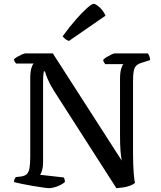

<svg xmlns="http://www.w3.org/2000/svg" viewBox="-20 -983 841 1003"><path d="M236 0Q228 0 204 -3.5Q180 -7 150 -12Q120 -17 93.5 -22.5Q67 -28 53 -32Q53 -40 56 -47Q59 -54 63 -58L90 -61Q110 -64 120 -73.5Q130 -83 134 -104.5Q138 -126 138 -164V-573Q138 -608 144 -627.5Q150 -647 156 -651H64Q61 -655 57.5 -660Q54 -665 53 -673Q58 -679 70 -686Q82 -693 94.5 -698.5Q107 -704 113 -704H256L616 -144Q612 -164 609.5 -194.5Q607 -225 607 -277V-570Q607 -604 613 -624Q619 -644 625 -648H530Q528 -652 524 -656.5Q520 -661 519 -670Q524 -677 536.5 -684.5Q549 -692 561.5 -698Q574 -704 579 -704H752Q757 -698 760.5 -689Q764 -680 764 -669L723 -656Q702 -650 692 -640Q682 -630 678.5 -612Q675 -594 675 -562V-180Q675 -128 678 -85.5Q681 -43 685 -27Q674 -18 656.5 -12Q639 -6 621 -3.5Q603 -1 588 0L261 -510Q239 -546 228 -572.5Q217 -599 215 -610H209Q208 -606 206.5 -592Q205 -578 205 -547V-134Q205 -111 200 -93.5Q195 -76 189 -70L313 -56Q315 -54 317 -47Q319 -40 319 -32Q309 -23 293.5 -15.5Q278 -8 262.5 -4Q247 0 236 0ZM340 -769Q328 -773 319.5 -780.5Q311 -788 307 -793Q343 -843 376.5 -881Q410 -919 435 -941Q460 -963 469 -963Q477 -963 490 -953.5Q503 -944 514.5 -929.5Q526 -915 531 -901Z"/></svg>

Font: Texturina 12pt
Style: Regular
Weight: 400
Designer: Guillermo Torres Carreño
Foundry: Omnibus-Type
Version: Version 1.002